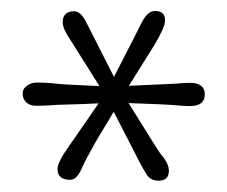

<svg xmlns="http://www.w3.org/2000/svg" viewBox="-20 -742 411 347"><path d="M285.2 -433.6Q285.2 -415.5 266.6 -415.5Q252 -415.5 245.1 -426.5Q238.3 -437.5 232.9 -447.8L185.5 -540L153.3 -486.3L137.7 -458Q132.3 -447.8 127.4 -437Q118.7 -417 106.9 -417Q84 -417 84 -436.5Q84 -449.2 105.5 -479L158.2 -555.2Q128.4 -553.7 105 -553.2Q81.5 -552.7 72.3 -551.8Q56.6 -550.8 45.4 -550.8Q34.2 -550.8 27.6 -556.9Q21 -563 21 -572.5Q21 -582 29.1 -587.4Q37.1 -592.8 45.9 -592.8Q60.5 -592.8 72.3 -591.8Q87.4 -589.8 108.4 -588.9L159.7 -586.4L108.4 -668Q93.3 -689.9 93.3 -701.2Q93.3 -721.7 114.3 -721.7Q126.5 -721.7 137.2 -699.2L186 -603L230 -689Q238.8 -708.5 245.6 -715.3Q252.4 -722.2 260.3 -722.2Q278.3 -722.2 278.3 -705.1Q278.3 -692.9 259.3 -661.1L212.9 -586.9L297.9 -590.8Q314.5 -592.3 323.2 -592.3Q350.1 -592.3 350.1 -571.3Q350.1 -550.3 323.2 -550.3Q314.5 -550.3 303.7 -551.3Q276.4 -553.7 212.4 -555.7Q267.6 -466.8 270 -464.1Q272.5 -461.4 276.4 -456.1Q285.2 -443.8 285.2 -433.6Z"/></svg>

Font: Limelight
Style: Regular
Weight: 400
Designer: Nicole Fally
Foundry: Nicole Fally
Version: Version 1.002